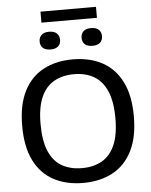

<svg xmlns="http://www.w3.org/2000/svg" viewBox="-67 -1112 927 1175"><g transform="rotate(-5 397.0 -524.5)"><path d="M397 9.5Q293.5 9.5 216.2 -31.5Q139 -72.5 96.5 -156.5Q54 -240.5 54 -370Q54 -499.5 96.8 -583.5Q139.5 -667.5 216.8 -708.5Q294 -749.5 397 -749.5Q500.5 -749.5 577.5 -708.5Q654.5 -667.5 697.2 -583.2Q740 -499 740 -370Q740 -241 697 -156.8Q654 -72.5 576.8 -31.5Q499.5 9.5 397 9.5ZM397 -81.5Q467 -81.5 518.5 -110.2Q570 -139 598.2 -202Q626.5 -265 626.5 -367Q626.5 -472 598 -536.2Q569.5 -600.5 518 -629.5Q466.5 -658.5 397 -658.5Q327.5 -658.5 275.8 -630Q224 -601.5 195.5 -538.5Q167 -475.5 167 -373Q167 -267.5 195.2 -203.2Q223.5 -139 275.2 -110.2Q327 -81.5 397 -81.5ZM526 -821.5Q495 -821.5 479 -836Q463 -850.5 463 -875.5Q463 -901 479 -915.8Q495 -930.5 526 -930.5Q556.5 -930.5 572.5 -915.8Q588.5 -901 588.5 -875.5Q588.5 -850.5 572.5 -836Q556.5 -821.5 526 -821.5ZM268 -821.5Q237.5 -821.5 221.5 -836Q205.5 -850.5 205.5 -875.5Q205.5 -901 221.5 -915.8Q237.5 -930.5 268 -930.5Q299 -930.5 315 -915.8Q331 -901 331 -875.5Q331 -850.5 315 -836Q299 -821.5 268 -821.5ZM226.5 -990V-1057.5H567.5V-990Z"/></g></svg>

Font: Encode Sans SemiExpanded SemiExpanded Medium
Style: Regular
Weight: 500
Width: 6
Designer: Multiple Designers
Foundry: Impallari Type
Version: Version 3.000; ttfautohint (v1.8.3) -l 8 -r 50 -G 200 -x 14 